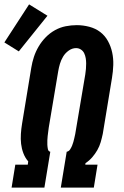

<svg xmlns="http://www.w3.org/2000/svg" viewBox="-47 -858 567 878"><path d="M6 0 23 -105H80L82 -120Q68 -136 60 -157Q52 -178 49.5 -200Q47 -222 48.5 -245.5Q50 -269 54 -293L96 -548Q100 -573 108 -597.5Q116 -622 129.5 -645Q143 -668 162 -687.5Q181 -707 204.5 -720Q228 -733 253.5 -738Q279 -743 304 -743Q333 -743 361.5 -735.5Q390 -728 411.5 -711.5Q433 -695 446.5 -670.5Q460 -646 466 -618Q472 -590 471 -560.5Q470 -531 465 -501L423 -246Q419 -227 413.5 -208Q408 -189 398 -171.5Q388 -154 374.5 -138.5Q361 -123 344 -112L343 -105H399L382 0H231L258 -164Q268 -166 273.5 -174.5Q279 -183 282.5 -191.5Q286 -200 288.5 -209Q291 -218 293 -227Q295 -236 297 -245Q299 -254 300 -263L343 -518Q345 -531 346 -543Q347 -555 347 -567.5Q347 -580 345 -592Q343 -604 338 -614.5Q333 -625 323 -631.5Q313 -638 301 -638Q283 -638 267 -626.5Q251 -615 241.5 -599Q232 -583 227 -566Q222 -549 219 -531L176 -275Q175 -266 173.5 -256Q172 -246 171 -236Q170 -226 169.5 -216Q169 -206 169.5 -196Q170 -186 172 -176Q174 -166 183 -164L156 0ZM39 -623 -27 -664 86 -838 170 -786Z"/></svg>

Font: Iosevka Curly Slab XBdObl
Style: Regular
Weight: 800
Italic angle: -9°
Monospace: yes
Designer: Belleve Invis
Foundry: Belleve Invis
Version: Version 11.1.0; ttfautohint (v1.8.3)